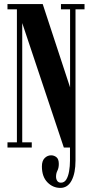

<svg xmlns="http://www.w3.org/2000/svg" viewBox="-20 -720 448 937"><path d="M16.5 0V-25.5H62.5V-674.5H16.5V-700H188.5L322 -293.5V-674.5H277.5V-700H392.5V-674.5H348.5V63.5Q348.5 124.5 329.5 160.8Q310.5 197 274.5 197Q238 197 211.2 169.5Q184.5 142 184.5 92Q184.5 65 198 51.5Q211.5 38 229.5 38Q244 38 255.5 47.2Q267 56.5 267 80Q267 99.5 260.2 112.8Q253.5 126 253.5 142Q253.5 154.5 259.5 163Q265.5 171.5 277.5 171.5Q294 171.5 303.5 156Q313 140.5 317.2 115.8Q321.5 91 321.5 64.5V0H291.5L88.5 -607.5V-25.5H135V0Z"/></svg>

Font: Imbue 50pt
Style: Bold
Weight: 700
Designer: Tyler Finck
Foundry: Etcetera Type Company
Version: Version 1.102; ttfautohint (v1.8.3)